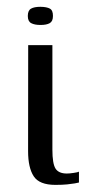

<svg xmlns="http://www.w3.org/2000/svg" viewBox="-20 -529 255 553"><path d="M139.6 3.5Q93.3 3.5 77.1 -21.3Q60.9 -46 60.9 -93.7L61.2 -399H130.9V-98Q130.9 -57.5 140 -43.3Q149.2 -29.2 172.4 -29.2Q180.5 -29.2 192.2 -31Q203.9 -32.7 207.4 -34.5V-3.3Q203.8 -2.3 195.4 -0.8Q187 0.7 173.4 2.1Q159.7 3.5 139.6 3.5ZM96.7 -457.1Q79.6 -457.1 69.9 -462.3Q60.1 -467.5 60.1 -482.9Q60.1 -498.8 69.4 -504.1Q78.6 -509.4 96.5 -509.4Q114.5 -509.2 123.6 -504.2Q132.7 -499.3 132.5 -482.9Q132.5 -467.5 123.2 -462.3Q114 -457.1 96.7 -457.1Z"/></svg>

Font: Genos Thin
Style: Regular
Weight: 100
Designer: Robert E. Leuschke
Foundry: Robert E. Leuschke
Version: Version 1.010